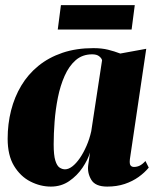

<svg xmlns="http://www.w3.org/2000/svg" viewBox="-20 -696 594 728"><path d="M472.5 -92.5Q470.5 -74.5 475 -68.8Q479.5 -63 488 -63Q499.5 -63 509.8 -68Q520 -73 531.5 -85.5L544 -60.5Q528.5 -41.5 505.5 -25Q482.5 -8.5 452.8 1.5Q423 11.5 386.5 11.5Q341 11.5 325.8 -14.8Q310.5 -41 314.5 -70L321.5 -118Q313 -90 292.8 -60Q272.5 -30 242.2 -9.2Q212 11.5 173 11.5Q133 11.5 95.2 -7.8Q57.5 -27 33.2 -67Q9 -107 9 -170Q9 -226 22 -277.2Q35 -328.5 60.8 -371.5Q86.5 -414.5 125.5 -446.2Q164.5 -478 216.8 -495.8Q269 -513.5 334 -513.5Q365.5 -513.5 389.8 -507.5Q414 -501.5 436 -493L534.5 -511ZM367 -467.5Q365.5 -475 356.2 -482.5Q347 -490 329.5 -490Q292.5 -490 267 -467.8Q241.5 -445.5 225 -408.2Q208.5 -371 199.5 -326Q190.5 -281 187 -234.8Q183.5 -188.5 183.5 -149Q183.5 -107.5 189.8 -87.2Q196 -67 206 -60.5Q216 -54 226.5 -54Q240 -54 254.5 -65.2Q269 -76.5 282.8 -96.5Q296.5 -116.5 308 -142.8Q319.5 -169 326 -198.5ZM211 -676.5H491L479 -584H199Z"/></svg>

Font: Merriweather 144pt Black
Style: Italic
Weight: 900
Italic angle: -7.8°
Version: Version 2.101